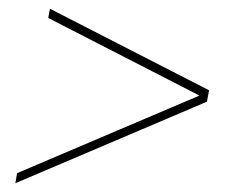

<svg xmlns="http://www.w3.org/2000/svg" viewBox="-20 -547 521 438"><path d="M15 -129 19 -152 435 -329 90 -506 94 -527 457 -341 452 -315Z"/></svg>

Font: Argentum Sans Thin
Style: Italic
Weight: 100
Italic angle: -11°
Designer: Julieta Ulanovsky (font), Cristiano Sobral (main changes and remaster)
Foundry: Julieta Ulanovsky (font), Cristiano Sobral (main changes and remaster)
Version: Version 2.007;June 15, 2022;FontCreator 14.0.0.2814 64-bit; 